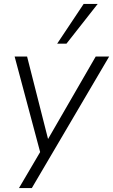

<svg xmlns="http://www.w3.org/2000/svg" viewBox="-20 -771 572 971"><path d="M76 180 183 -2 54 -485H117L223 -68L464 -485H532L141 180ZM269 -550 403 -751H474L316 -550Z"/></svg>

Font: Nunito Sans Light
Style: Italic
Weight: 300
Italic angle: -9°
Designer: Vernon Adams
Foundry: Vernon Adams
Version: Version 3.006; ttfautohint (v1.8.3)